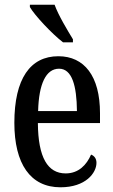

<svg xmlns="http://www.w3.org/2000/svg" viewBox="-20 -786 482 816"><path d="M248 -606H290V-619C267 -657 228 -721 212 -766H107V-756C127 -721 201 -642 248 -606ZM237 10C344 10 390 -51 390 -94C390 -113 380 -124 367 -129C348 -85 314 -49 259 -49C183 -49 142 -116 141 -263H405V-305C405 -463 338 -547 228 -547C109 -547 41 -452 41 -264C41 -90 109 10 237 10ZM307 -314H142C145 -429 175 -494 231 -494C286 -494 306 -422 307 -314Z"/></svg>

Font: Noto Serif Khmer ExtraCondensed Medium
Style: Regular
Weight: 500
Width: 2
Designer: Danh Hong and the Monotype Design Team
Foundry: Monotype Imaging Inc.
Version: Version 2.004